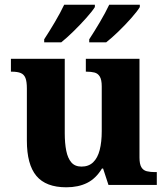

<svg xmlns="http://www.w3.org/2000/svg" viewBox="-20 -786 712 816"><path d="M261.8 10Q175 10 134.6 -38.5Q94.2 -87 94.2 -188.2V-410Q94.2 -439.4 88.2 -454.5Q82.2 -469.6 68.3 -475.5Q54.4 -481.4 30 -481.4H26.4V-536H255.2V-219.6Q255.2 -177.2 261.6 -145.3Q268 -113.4 283.3 -95.7Q298.6 -78 326.4 -78Q356.8 -78 375.9 -96.3Q395 -114.6 403.7 -148.5Q412.4 -182.4 412.4 -228.6V-418.6Q412.4 -447.2 404.1 -460.7Q395.8 -474.2 381.4 -477.8Q367 -481.4 348.4 -481.4H344.8V-536H572.8V-117Q572.8 -88.6 580.9 -75.2Q589 -61.8 604 -58.2Q619 -54.6 637.6 -54.6H646.4V0H441L418.2 -69.6H413.2Q387.6 -27.2 350.2 -8.6Q312.8 10 261.8 10ZM359.2 -619Q380.2 -651 404.2 -691.5Q428.2 -732 444.2 -766H574.2V-756Q564.2 -739 538.7 -710Q513.2 -681 483.7 -652.5Q454.2 -624 431.2 -606H359.2ZM167.8 -619Q188.8 -651 212.8 -691.5Q236.8 -732 252.8 -766H383.2V-756Q372.8 -739 347 -710Q321.2 -681 292 -652.5Q262.8 -624 240.2 -606H167.8Z"/></svg>

Font: Noto Serif Hentaigana ExtraLight
Style: Regular
Weight: 200
Designer: Kazuhiro Yamada
Foundry: nipponia
Version: Version 1.000